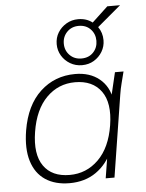

<svg xmlns="http://www.w3.org/2000/svg" viewBox="-56 -862 696 915"><g transform="rotate(-5 291.5 -404.0)"><path d="M240 8Q171 8 124.5 -23Q78 -54 59.5 -114Q41 -174 55 -260Q75 -380 144 -444Q213 -508 311 -508Q381 -508 426.5 -471Q472 -434 482 -369H470L501 -500H542Q535 -472 528 -445Q521 -418 517 -392L455 0H413L434 -131H448Q420 -66 367 -29Q314 8 240 8ZM244 -31Q324 -31 381.5 -87.5Q439 -144 456 -250Q473 -356 432 -412.5Q391 -469 307 -469Q227 -469 170.5 -412.5Q114 -356 97 -250Q80 -144 119.5 -87.5Q159 -31 244 -31ZM348 -547Q317 -547 291.5 -562Q266 -577 251 -602Q236 -627 236 -657Q236 -688 251 -712.5Q266 -737 291.5 -752Q317 -767 348 -767Q368 -767 385 -761.5Q402 -756 416 -745L492 -816H553L440 -721Q460 -693 460 -657Q460 -627 445 -602Q430 -577 405 -562Q380 -547 348 -547ZM348 -579Q383 -579 404.5 -601.5Q426 -624 426 -657Q426 -690 404.5 -712.5Q383 -735 348 -735Q314 -735 292 -712.5Q270 -690 270 -657Q270 -624 292 -601.5Q314 -579 348 -579Z"/></g></svg>

Font: Mulish ExtraLight ExtraLight
Style: Italic
Weight: 250
Italic angle: -9°
Version: Version 3.603